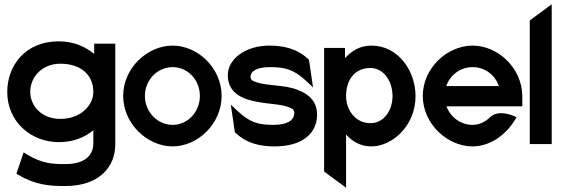

<svg xmlns="http://www.w3.org/2000/svg" viewBox="-20 -676 2633 901"><path d="M14 -245C14 -104 126 -9 256 -9C326 -9 378 -32 418 -65V-4C418 59 371 94 286 94C226 94 179 92 107 49L91 39L57 139L67 145C148 193 214 197 286 197C449 197 521 104 521 2V-471H422V-423C382 -456 327 -482 256 -482C93 -482 14 -362 14 -245ZM122 -245C122 -316 179 -377 263 -377C361 -377 418 -323 418 -245C418 -181 358 -118 263 -118C174 -118 122 -180 122 -245Z M558 -226C558 -95 672 11 790 11C908 11 1020 -95 1020 -226C1020 -357 908 -462 790 -462C672 -462 558 -357 558 -226ZM660 -226C660 -301 719 -361 790 -361C861 -361 918 -301 918 -226C918 -151 861 -90 790 -90C719 -90 660 -151 660 -226Z M1049 -323C1049 -237 1123 -209 1188 -198C1236 -188 1295 -188 1332 -174C1350 -168 1361 -162 1361 -146C1361 -109 1324 -90 1263 -90C1189 -90 1151 -103 1094 -156L1063 -185L1082 -56C1136 -2 1203 11 1268 11C1408 11 1468 -57 1468 -138C1468 -204 1424 -237 1375 -255C1314 -279 1233 -272 1181 -291C1163 -297 1156 -302 1156 -316C1156 -345 1191 -361 1248 -361C1322 -361 1361 -348 1418 -295L1449 -266L1430 -395C1376 -449 1308 -462 1243 -462C1135 -462 1049 -401 1049 -323Z M1501 129 1604 205V-45C1632 -13 1671 11 1723 11C1819 11 1930 -84 1930 -225C1930 -342 1850 -462 1723 -462C1670 -462 1630 -438 1599 -403V-451H1501ZM1604 -225C1604 -303 1646 -357 1718 -357C1780 -357 1822 -296 1822 -225C1822 -160 1783 -98 1718 -98C1647 -98 1604 -161 1604 -225Z M1964 -226C1964 -95 2079 11 2198 11C2275 11 2350 -38 2395 -111L2404 -126L2388 -133C2387 -133 2319 -164 2280 -126C2257 -104 2229 -90 2198 -90C2142 -90 2094 -126 2075 -177H2431V-224C2431 -356 2317 -462 2198 -462C2079 -462 1964 -357 1964 -226ZM2074 -272C2092 -324 2140 -361 2198 -361C2255 -361 2303 -325 2321 -272Z M2466 0H2569V-656L2466 -580Z"/></svg>

Font: Charger Sport
Style: BlkNrw
Weight: 900
Designer: Jasper
Foundry: Cannot Into Space Fonts
Version: Version 1.1